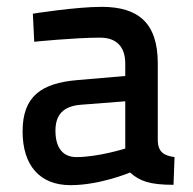

<svg xmlns="http://www.w3.org/2000/svg" viewBox="-20 -530 564 561"><path d="M441 -345C441 -463 384 -510 277 -510C201 -510 76 -490 76 -490L80 -408C80 -408 198 -420 272 -420C319 -420 346 -395 346 -344V-308L206 -296C100 -287 46 -248 46 -146C46 -47 96 11 186 11C273 11 360 -26 360 -26C388 -1 417 10 487 10L490 -71C460 -75 442 -85 441 -119ZM346 -234V-96C346 -96 267 -71 203 -71C164 -71 142 -98 142 -148C142 -195 165 -220 217 -224Z"/></svg>

Font: TitilliumText22L
Style: 600 wt
Weight: 600
Designer: Campivisivi
Foundry: Campivisivi
Version: 1.000